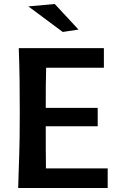

<svg xmlns="http://www.w3.org/2000/svg" viewBox="-20 -941 591 961"><path d="M469 -401H209C209 -484 209 -550 211 -602H500V-700H74C78 -592 79 -481 79 -379C79 -174 74 -128 71 0H519V-98H210C209 -157 209 -226 209 -309H469ZM122 -909 294 -781 373 -793 254 -921Z"/></svg>

Font: CantoraOne
Style: Regular
Weight: 400
Designer: Pablo Impallari, Rodrigo Fuenzalida
Foundry: Pablo Impallari
Version: Version 1.001